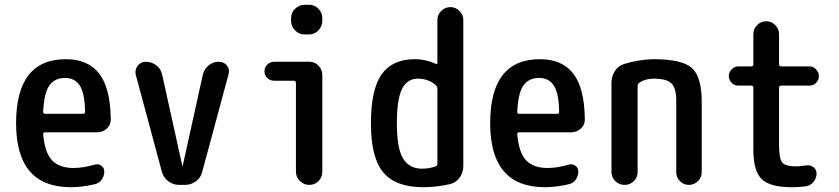

<svg xmlns="http://www.w3.org/2000/svg" viewBox="-20 -780 3540 810"><path d="M254.9 -451.2Q210.9 -451.2 188.5 -419.9Q166 -388.7 162.1 -308.6Q162.1 -299.8 169.9 -299.8H330.1Q338.9 -299.8 338.9 -307.6Q337.9 -385.7 316.9 -418.5Q295.9 -451.2 254.9 -451.2ZM278.3 9.8Q47.9 9.8 47.9 -260.3Q47.9 -530.3 257.8 -530.3Q350.6 -530.3 397.9 -470.2Q445.3 -410.2 447.3 -278.3Q448.2 -253.9 430.7 -237.8Q413.1 -221.7 388.7 -221.7H169.9Q162.1 -221.7 162.1 -213.9Q168.9 -135.7 199.7 -103.5Q230.5 -71.3 290 -71.3Q332 -71.3 380.9 -85.9Q394.5 -89.8 407.2 -81.1Q419.9 -72.3 419.9 -56.6Q419.9 -38.1 409.2 -22.5Q398.4 -6.8 379.9 -2.9Q327.1 9.8 278.3 9.8Z M663.1 -54.7 552.7 -464.8Q547.9 -486.3 561 -502.9Q574.2 -519.5 594.7 -519.5Q620.1 -519.5 639.6 -504.4Q659.2 -489.3 664.1 -464.8L749 -81.1Q749 -80.1 750 -80.1Q751 -80.1 751 -81.1L835.9 -465.8Q841.8 -489.3 860.4 -504.4Q878.9 -519.5 903.3 -519.5Q924.8 -519.5 937.5 -503.4Q950.2 -487.3 944.3 -466.8L833 -54.7Q827.1 -30.3 806.6 -15.1Q786.1 0 760.7 0H735.4Q710.9 0 690.4 -15.1Q669.9 -30.3 663.1 -54.7Z M1135.7 -439.5Q1120.1 -439.5 1107.9 -450.7Q1095.7 -461.9 1095.7 -479Q1095.7 -496.1 1107.9 -507.8Q1120.1 -519.5 1135.7 -519.5H1284.2Q1307.6 -519.5 1323.7 -502.9Q1339.8 -486.3 1339.8 -462.9V-55.7Q1339.8 -32.2 1323.7 -16.1Q1307.6 0 1284.7 0Q1261.7 0 1245.1 -16.6Q1228.5 -33.2 1228.5 -55.7V-429.7Q1228.5 -438.5 1219.7 -439.5ZM1284.2 -759.8Q1307.6 -759.8 1323.7 -742.7Q1339.8 -725.6 1339.8 -703.1V-692.4Q1339.8 -668.9 1323.2 -651.9Q1306.6 -634.8 1284.2 -634.8H1264.6Q1241.2 -634.8 1224.6 -651.9Q1208 -668.9 1208 -692.4V-703.1Q1208 -726.6 1225.1 -743.2Q1242.2 -759.8 1264.6 -759.8Z M1742.2 -448.2Q1698.2 -448.2 1676.3 -405.3Q1654.3 -362.3 1654.3 -259.8Q1654.3 -153.3 1680.7 -110.8Q1707 -68.4 1759.8 -68.4Q1792 -68.4 1818.4 -78.1Q1825.2 -81.1 1825.2 -89.8V-406.2Q1825.2 -414.1 1819.3 -419.9Q1788.1 -448.2 1742.2 -448.2ZM1764.6 9.8Q1650.4 9.8 1597.7 -51.8Q1544.9 -113.3 1544.9 -259.8Q1544.9 -403.3 1590.3 -466.8Q1635.7 -530.3 1730.5 -530.3Q1776.4 -530.3 1818.4 -510.7Q1825.2 -507.8 1825.2 -515.6V-695.3Q1825.2 -718.8 1841.8 -734.4Q1858.4 -750 1880.4 -750Q1902.3 -750 1918.5 -733.9Q1934.6 -717.8 1934.6 -695.3V-79.1Q1934.6 -52.7 1919.9 -31.7Q1905.3 -10.7 1880.9 -3.9Q1824.2 9.8 1764.6 9.8Z M2254.9 -451.2Q2210.9 -451.2 2188.5 -419.9Q2166 -388.7 2162.1 -308.6Q2162.1 -299.8 2169.9 -299.8H2330.1Q2338.9 -299.8 2338.9 -307.6Q2337.9 -385.7 2316.9 -418.5Q2295.9 -451.2 2254.9 -451.2ZM2278.3 9.8Q2047.9 9.8 2047.9 -260.3Q2047.9 -530.3 2257.8 -530.3Q2350.6 -530.3 2397.9 -470.2Q2445.3 -410.2 2447.3 -278.3Q2448.2 -253.9 2430.7 -237.8Q2413.1 -221.7 2388.7 -221.7H2169.9Q2162.1 -221.7 2162.1 -213.9Q2168.9 -135.7 2199.7 -103.5Q2230.5 -71.3 2290 -71.3Q2332 -71.3 2380.9 -85.9Q2394.5 -89.8 2407.2 -81.1Q2419.9 -72.3 2419.9 -56.6Q2419.9 -38.1 2409.2 -22.5Q2398.4 -6.8 2379.9 -2.9Q2327.1 9.8 2278.3 9.8Z M2559.6 -54.7V-430.7Q2559.6 -458 2573.7 -480Q2587.9 -502 2612.3 -509.8Q2675.8 -529.3 2735.4 -530.3Q2857.4 -530.3 2898.9 -493.2Q2940.4 -456.1 2940.4 -349.6V-53.7Q2940.4 -31.2 2924.3 -15.6Q2908.2 0 2886.2 0Q2864.3 0 2848.6 -15.6Q2833 -31.2 2833 -53.7V-355.5Q2833 -408.2 2812.5 -428.2Q2792 -448.2 2738.3 -448.2Q2701.2 -448.2 2676.8 -430.7Q2669.9 -426.8 2669.9 -417V-54.7Q2669.9 -31.2 2653.8 -15.6Q2637.7 0 2614.7 0Q2591.8 0 2575.7 -16.1Q2559.6 -32.2 2559.6 -54.7Z M3094.7 -418.9Q3078.1 -418.9 3066.4 -430.7Q3054.7 -442.4 3054.7 -459Q3054.7 -475.6 3066.9 -487.8Q3079.1 -500 3094.7 -500H3149.4Q3158.2 -500 3158.2 -507.8V-634.8Q3158.2 -658.2 3174.3 -674.3Q3190.4 -690.4 3212.4 -690.4Q3234.4 -690.4 3250.5 -674.3Q3266.6 -658.2 3266.6 -634.8V-507.8Q3266.6 -500 3276.4 -500H3394.5Q3410.2 -500 3422.4 -487.8Q3434.6 -475.6 3434.6 -459Q3434.6 -442.4 3423.3 -430.7Q3412.1 -418.9 3394.5 -418.9H3276.4Q3267.6 -418.9 3266.6 -410.2V-169.9Q3266.6 -111.3 3279.8 -94.7Q3293 -78.1 3339.8 -78.1Q3352.5 -78.1 3380.9 -82Q3397.5 -85 3411.1 -75.2Q3424.8 -65.4 3424.8 -47.9Q3424.8 -28.3 3412.1 -12.7Q3399.4 2.9 3379.9 5.9Q3354.5 9.8 3320.3 9.8Q3229.5 9.8 3193.8 -23.9Q3158.2 -57.6 3158.2 -150.4V-410.2Q3158.2 -418.9 3149.4 -418.9Z"/></svg>

Font: Rounded Mgen+ 1mn medium
Style: Regular
Weight: 500
Designer: [Source Han Sans]
Ryoko NISHIZUKA  (kana & ideographs); Paul D. Hunt (Latin, Greek & Cyrillic); Wenlong ZHANG  (bopomofo
Version: Version 1.059.20150602